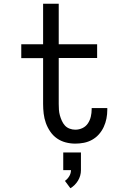

<svg xmlns="http://www.w3.org/2000/svg" viewBox="-20 -755 640 1020"><path d="M380 8Q354 8 329 1.5Q304 -5 283 -19.5Q262 -34 247 -56Q232 -78 223.5 -102Q215 -126 212 -151.5Q209 -177 209 -203V-446H93V-520H209V-735H292V-520H496V-447H292V-203Q292 -188 293 -172.5Q294 -157 298 -142.5Q302 -128 308.5 -113.5Q315 -99 325 -88Q335 -77 350 -71.5Q365 -66 380 -66Q400 -66 418 -74.5Q436 -83 447 -99.5Q458 -116 462.5 -135.5Q467 -155 467 -175V-181H550V-171Q550 -148 545.5 -125Q541 -102 531 -80.5Q521 -59 505.5 -41.5Q490 -24 469.5 -12.5Q449 -1 426 3.5Q403 8 380 8ZM354 245 325 206Q339 196 348 181Q357 166 357 149H316V55H410V149Q410 164 406 178Q402 192 394.5 204.5Q387 217 376.5 227.5Q366 238 354 245Z"/></svg>

Font: Nova Nerd Font
Style: Regular
Weight: 400
Designer: Belleve Invis
Foundry: Belleve Invis
Version: Version 24.1.4; ttfautohint (v1.8.4);Nerd Fonts 3.1.1